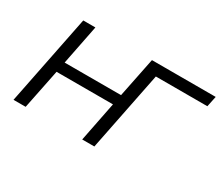

<svg xmlns="http://www.w3.org/2000/svg" viewBox="-96 -749 1121 973"><g transform="rotate(30 464.0 -262.5)"><path d="M48 0 153 -525H224L178 -293H508L555 -525H626L521 0H450L496 -232H166L119 0ZM450 0 555 -525H928L915 -463H595L616 -481L521 0Z"/></g></svg>

Font: MOST Montserrat
Style: Italic
Weight: 400
Italic angle: -11.3°
Designer: Julieta Ulanovsky
Foundry: Julieta Ulanovsky
Version: Version 8.000;March 11, 2024;FontCreator 15.0.0.2926 64-bit